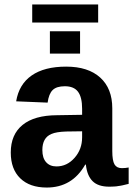

<svg xmlns="http://www.w3.org/2000/svg" viewBox="-20 -840 603 870"><path d="M191.9 9.8Q114.7 9.8 71.8 -32Q28.8 -73.7 28.8 -148.9Q28.8 -230.5 82.3 -273.9Q135.7 -317.4 237.8 -317.9L352.1 -319.8V-347.2Q352.1 -399.4 333.5 -424.3Q314.9 -449.2 273.9 -449.2Q236.3 -449.2 218.8 -432.1Q201.2 -415 195.8 -375L53.2 -380.9Q65.9 -458 123.5 -498Q181.2 -538.1 279.8 -538.1Q379.4 -538.1 434.1 -488.5Q488.8 -439 488.8 -349.1V-155.8Q488.8 -112.3 498.8 -95.2Q508.8 -78.1 532.2 -78.1Q548.3 -78.1 563 -81.1V-6.8Q560.1 -6.3 552.5 -4.4Q544.9 -2.4 542.7 -2Q540.5 -1.5 534.2 0Q527.8 1.5 525.1 1.7Q522.5 2 516.8 2.9Q511.2 3.9 507.3 4.4Q503.4 4.9 497.8 5.1Q492.2 5.4 486.8 5.6Q481.4 5.9 475.1 5.9Q424.8 5.9 399.7 -19Q374.5 -43.9 369.1 -94.2H366.2Q307.1 9.8 191.9 9.8ZM352.1 -217.8V-245.1L280.8 -244.1Q234.9 -242.7 212.9 -232.9Q171.9 -215.8 171.9 -160.2Q171.9 -124 189 -105Q206.1 -85.9 235.8 -85.9Q283.7 -85.9 317.9 -124.8Q352.1 -163.6 352.1 -217.8ZM342.8 -597.2H206.1V-698.2H342.8ZM126 -737.8V-819.8H424.8V-737.8Z"/></svg>

Font: Libra Sans Modern
Style: Bold
Weight: 700
Foundry: Stefan Peev, Context Ltd
Version: Version 1.000